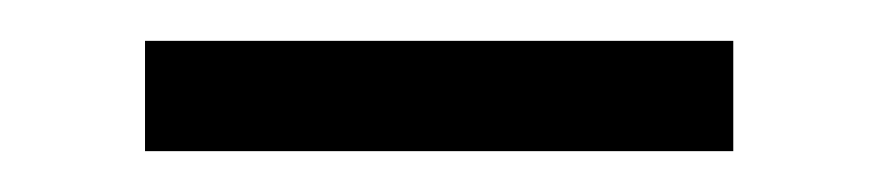

<svg xmlns="http://www.w3.org/2000/svg" viewBox="-20 -648 430 94"><path d="M51 -628H339V-574H51Z"/></svg>

Font: Niramit Light
Style: Regular
Weight: 300
Designer: Katatrad Aksorn Co.,Ltd.
Foundry: Cadson Demak Co.,Ltd.
Version: Version 1.000; ttfautohint (v1.6)